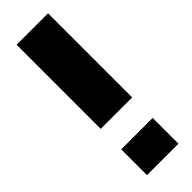

<svg xmlns="http://www.w3.org/2000/svg" viewBox="-242 -725 740 740"><g transform="rotate(-45 127.5 -355.5)"><path d="M222.2 -710.9V-252.4H50.8V-710.9ZM222.2 -140.6V0H50.8V-140.6Z"/></g></svg>

Font: Hanuman Black
Style: Regular
Weight: 900
Designer: Danh Hong
Version: Version 8.002; ttfautohint (v1.8.3)